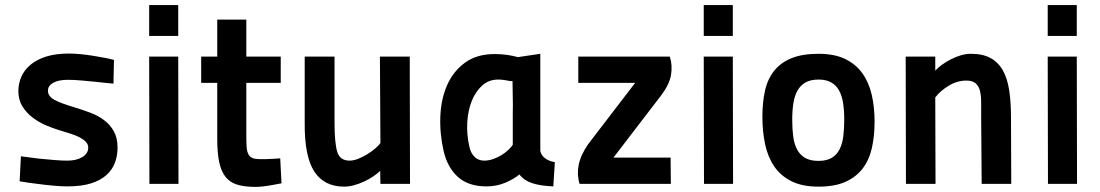

<svg xmlns="http://www.w3.org/2000/svg" viewBox="-20 -721 4315 753"><path d="M425 -393Q390 -396 357 -400Q328 -403 298 -405.5Q268 -408 246 -408Q210 -408 189 -396.5Q168 -385 168 -365Q168 -343 194.5 -329Q221 -315 269 -301Q302 -291 333 -279.5Q364 -268 388 -250Q412 -232 426.5 -206Q441 -180 441 -142Q441 -111 431 -83.5Q421 -56 398 -35Q375 -14 337.5 -2Q300 10 244 10Q220 10 187.5 7Q155 4 126 0Q92 -4 57 -10L62 -108Q98 -103 132 -99Q161 -96 192 -93.5Q223 -91 244 -91Q280 -91 303 -105Q326 -119 326 -142Q326 -155 317 -164.5Q308 -174 293 -182Q278 -190 257.5 -196.5Q237 -203 214 -210Q190 -217 161.5 -229Q133 -241 108.5 -259.5Q84 -278 68 -303.5Q52 -329 52 -364Q52 -393 63.5 -419.5Q75 -446 99 -466.5Q123 -487 160.5 -499Q198 -511 251 -511Q272 -511 297 -508.5Q322 -506 346.5 -502Q371 -498 392 -494Q413 -490 427 -486Z M565 -499H679L680 0H566ZM565 -701H679V-580H565Z M946 -396V-192Q946 -166 947 -148Q948 -130 953 -118.5Q958 -107 968.5 -102Q979 -97 998 -97Q1009 -97 1022.5 -97Q1036 -97 1049 -98Q1064 -99 1079 -100L1084 -2Q1064 2 1046 5Q1030 8 1012.5 10Q995 12 982 12Q939 12 910 3Q881 -6 864 -28Q847 -50 839.5 -86Q832 -122 832 -176V-396H769V-499H832V-644H946V-499H1081V-396Z M1587 -499 1588 0H1472L1471 -51Q1461 -41 1445 -30Q1429 -19 1410 -10Q1391 -1 1370 5Q1349 11 1330 11Q1251 11 1212.5 -48.5Q1174 -108 1175 -238V-499H1292V-239Q1292 -161 1302.5 -126Q1313 -91 1351 -91Q1367 -91 1385.5 -98.5Q1404 -106 1421 -116.5Q1438 -127 1452 -139Q1466 -151 1472 -160L1470 -499Z M2099 -129Q2103 -111 2118 -100Q2133 -89 2156 -85Q2154 -61 2153 -37Q2152 -13 2150 10Q2098 8 2066 -3Q2034 -14 2017 -37Q1996 -19 1962 -4.5Q1928 10 1888 10Q1817 10 1776 -27Q1735 -64 1720 -128Q1704 -198 1707 -266Q1710 -334 1734 -388Q1758 -442 1804 -475.5Q1850 -509 1920 -509Q1948 -509 1970.5 -505.5Q1993 -502 2011 -497L2099 -510ZM1879 -91Q1896 -91 1913.5 -97Q1931 -103 1946.5 -112.5Q1962 -122 1973.5 -133Q1985 -144 1991 -153V-277Q1992 -309 1991 -339.5Q1990 -370 1990 -403H1982Q1971 -405 1958.5 -407Q1946 -409 1934 -409Q1897 -409 1871 -385.5Q1845 -362 1830 -324.5Q1815 -287 1812.5 -240Q1810 -193 1821 -145Q1826 -121 1841 -106Q1856 -91 1879 -91Z M2248 -499H2607Q2618 -464 2611.5 -426.5Q2605 -389 2573 -347L2386 -103H2610L2611 0H2253Q2242 -35 2249.5 -74Q2257 -113 2287 -156L2471 -396H2248Z M2740 -499H2854L2855 0H2741ZM2740 -701H2854V-580H2740Z M3190 -510Q3253 -510 3295 -489.5Q3337 -469 3362.5 -433Q3388 -397 3399 -348.5Q3410 -300 3410 -244Q3410 -188 3399.5 -141Q3389 -94 3363.5 -60.5Q3338 -27 3296 -8Q3254 11 3190 11Q3126 11 3083.5 -10.5Q3041 -32 3016 -69Q2991 -106 2980.5 -156Q2970 -206 2970 -263Q2970 -319 2980 -364.5Q2990 -410 3015.5 -442.5Q3041 -475 3083.5 -492.5Q3126 -510 3190 -510ZM3190 -90Q3222 -90 3242 -102Q3262 -114 3273 -136Q3284 -158 3287.5 -188Q3291 -218 3291 -253Q3291 -288 3286.5 -317Q3282 -346 3270.5 -366.5Q3259 -387 3239.5 -398Q3220 -409 3190 -409Q3159 -409 3139 -397.5Q3119 -386 3107.5 -365.5Q3096 -345 3091.5 -316Q3087 -287 3087 -251Q3087 -215 3091 -185Q3095 -155 3106.5 -134Q3118 -113 3138 -101.5Q3158 -90 3190 -90Z M3533 0 3532 -499H3648V-444Q3659 -456 3675 -467.5Q3691 -479 3709.5 -488.5Q3728 -498 3748 -504Q3768 -510 3788 -510Q3834 -510 3864.5 -493.5Q3895 -477 3913 -445Q3931 -413 3938 -366.5Q3945 -320 3945 -261L3946 0H3830L3828 -260Q3828 -291 3828 -318Q3828 -345 3823.5 -364Q3819 -383 3806.5 -394Q3794 -405 3770 -405Q3734 -405 3701 -385Q3668 -365 3648 -339L3649 0Z M4089 -499H4203L4204 0H4090ZM4089 -701H4203V-580H4089Z"/></svg>

Font: Panefresco 800wt
Style: Regular
Weight: 800
Designer: Campivisivi
Foundry: Campivisivi & Chank Co
Version: Version 1.001